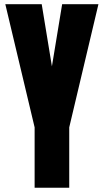

<svg xmlns="http://www.w3.org/2000/svg" viewBox="-20 -879 486 899"><path d="M142.1 0V-282.7L4.9 -859.4H175.3L223.1 -568.4L271 -859.4H440.9L304.2 -282.7V0Z"/></svg>

Font: Anton SC
Style: Regular
Weight: 400
Designer: Vernon Adams
Foundry: Vernon Adams
Version: Version 2.116; ttfautohint (v1.8.4.7-5d5b)